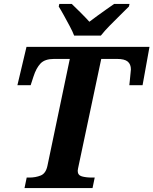

<svg xmlns="http://www.w3.org/2000/svg" viewBox="-20 -951 776 971"><path d="M104 0 115 -53H128Q160 -53 186 -63.5Q212 -74 220 -113L333 -653H253Q207 -653 185 -630Q163 -607 149 -563L135 -520H68L114 -714H736L701 -520H634Q635 -525 636.5 -543Q638 -561 640 -579Q642 -597 642 -600Q642 -626 626 -639.5Q610 -653 572 -653H492L377 -110Q376 -105 374.5 -98Q373 -91 373 -87Q373 -65 394 -59Q415 -53 446 -53H459L448 0ZM355 -771Q347 -792 332.5 -819Q318 -846 303.5 -872.5Q289 -899 277 -918L280 -931H343Q360 -915 387 -888Q414 -861 432 -841Q450 -855 473 -871.5Q496 -888 518.5 -904Q541 -920 557 -931H635L632 -918Q613 -899 587 -873.5Q561 -848 535 -821.5Q509 -795 490 -771Z"/></svg>

Font: Noto Serif
Style: Bold Italic
Weight: 700
Italic angle: -12°
Designer: Monotype Design Team
Foundry: Monotype Imaging Inc.
Version: Version 2.013